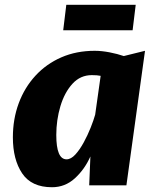

<svg xmlns="http://www.w3.org/2000/svg" viewBox="-20 -777 652 805"><path d="M198 8Q112 8 73 -50Q34 -108 34 -201Q34 -278 58.5 -344Q83 -410 128.5 -459.5Q174 -509 237 -536.5Q300 -564 377 -564Q406.5 -564 439.8 -557.5Q473 -551 499 -542L588 -564L510 0H354L359 -121Q335 -67 294 -29.5Q253 8 198 8ZM259 -109Q277.5 -109 296 -129.2Q314.5 -149.5 331 -179.8Q347.5 -210 360 -241.5Q372.5 -273 379 -296L402 -459Q388.5 -462 365 -462Q317 -462 284 -426Q250.5 -389.5 233.2 -331.5Q216 -273.5 216 -211Q216 -109 259 -109ZM245 -650 258 -757H549L536 -650Z"/></svg>

Font: Merriweather Sans ExtraBold
Style: Italic
Weight: 800
Italic angle: -7.5°
Designer: Eben Sorkin
Foundry: Eben Sorkin
Version: Version 2.001; ttfautohint (v1.8.3)